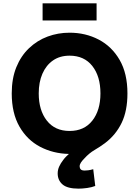

<svg xmlns="http://www.w3.org/2000/svg" viewBox="-20 -904 830 1145"><path d="M449 221Q382 221 353 196Q324 171 324 130Q324 109 333 89Q342 69 357 50Q365 39 374 30Q383 21 391 14Q297 12 219.5 -28.5Q142 -69 96 -149Q50 -229 50 -347Q50 -436 77.5 -503.5Q105 -571 153.5 -617Q202 -663 264 -686Q326 -709 395 -709Q490 -709 568.5 -668Q647 -627 693.5 -546.5Q740 -466 740 -347Q740 -243 705.5 -171.5Q671 -100 608 -52Q576 -28 544 -9.5Q512 9 483 41Q470 54 462.5 65.5Q455 77 455 88Q455 99 461.5 106Q468 113 485 113Q494 113 506.5 111.5Q519 110 536 105L548 205Q528 213 500 217Q472 221 449 221ZM395 -123Q482 -123 530.5 -184.5Q579 -246 579 -347Q579 -449 530.5 -510.5Q482 -572 395 -572Q337 -572 296 -543.5Q255 -515 233 -464.5Q211 -414 211 -347Q211 -246 259.5 -184.5Q308 -123 395 -123ZM234 -782V-884H556V-782Z"/></svg>

Font: Ubuntu Sans ExtraBold
Style: Regular
Weight: 800
Designer: Dalton Maag Ltd
Foundry: Dalton Maag Ltd
Version: Version 1.006; ttfautohint (v1.8.4.7-5d5b)